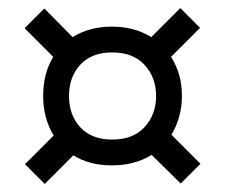

<svg xmlns="http://www.w3.org/2000/svg" viewBox="-20 -548 558 476"><path d="M113 -212Q87 -255 87 -310.5Q87 -366 112 -407L41 -478L90 -527L160 -456Q202 -482 257.5 -482Q313 -482 355 -456L427 -528L476 -479L404 -407Q431 -365 431 -311Q431 -257 405 -214L477 -142L428 -93L356 -164Q314 -138 257.5 -138Q201 -138 162 -163L91 -92L42 -141ZM179 -387.5Q151 -357 151 -310Q151 -263 179 -232.5Q207 -202 258.5 -202Q310 -202 338.5 -233Q367 -264 367 -310Q367 -356 338.5 -387Q310 -418 258.5 -418Q207 -418 179 -387.5Z"/></svg>

Font: Imprima
Style: Regular
Weight: 400
Version: Version 1.001